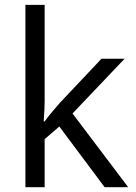

<svg xmlns="http://www.w3.org/2000/svg" viewBox="-20 -780 565 800"><path d="M166 -273.9Q187 -303.7 230 -352.1L402.8 -535.2H499L282.2 -307.1L514.2 0H416L227.1 -252.9L166 -200.2V0H85.9V-759.8H166V-356.9Q166 -330.1 162.1 -273.9Z"/></svg>

Font: f04975060
Style: Regular
Weight: 400
Foundry: Ascender Corporation
Version: Version 1.10